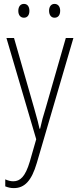

<svg xmlns="http://www.w3.org/2000/svg" viewBox="-20 -724 402 986"><path d="M74 -668C74 -648 84 -633 103 -633C121 -633 131 -647 131 -668C131 -690 121 -704 103 -704C84 -704 74 -689 74 -668ZM232 -669C232 -648 242 -633 260 -633C279 -633 289 -647 289 -669C289 -690 278 -704 260 -704C242 -704 232 -689 232 -669ZM13 -529 166 -9 133 106C110 183 84 207 48 207C34 207 20 203 7 197V233C22 239 35 242 51 242C106 242 142 205 169 113L357 -529H318L214 -167C202 -130 194 -99 186 -63H183C178 -86 173 -107 156 -166L52 -529Z"/></svg>

Font: Noto Sans Sinhala UI Condensed ExtraLight
Style: Regular
Weight: 200
Width: 3
Designer: Jelle Bosma - Monotype Design Team
Foundry: Monotype Imaging Inc.
Version: Version 2.006